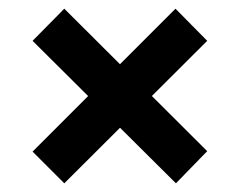

<svg xmlns="http://www.w3.org/2000/svg" viewBox="-20 -541 552 442"><path d="M128 -119 55 -192 384 -521 457 -447ZM385 -119 55 -447 128 -521 457 -193Z"/></svg>

Font: Bricolage Grotesque 36pt SemiBold
Style: Regular
Weight: 600
Designer: Mathieu Triay
Foundry: Atelier Triay
Version: Version 1.001;gftools[0.9.33.dev8+g029e19f]